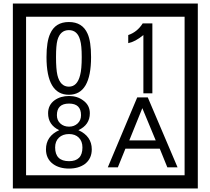

<svg xmlns="http://www.w3.org/2000/svg" viewBox="-20 -980 1195 1090"><path d="M1103 90H53V-960H1103ZM1028 15V-885H128V15ZM497 -656Q497 -442 371 -442Q244 -442 244 -656Q244 -744 265 -789Q294 -855 371 -855Q448 -855 477 -789Q497 -745 497 -656ZM444 -656Q444 -723 435 -752Q420 -809 371 -809Q322 -809 306 -752Q298 -723 298 -656Q298 -587 306 -553Q322 -488 371 -488Q419 -488 435 -554Q444 -587 444 -656ZM845 -450H794V-781Q748 -743 708 -735V-781Q759 -798 790 -847H845ZM501 -132Q501 -79 462 -49Q426 -23 372 -23Q317 -23 281 -49Q241 -79 241 -132Q241 -207 316 -241Q253 -271 253 -337Q253 -384 290 -411Q324 -435 372 -435Q419 -435 452 -410Q490 -383 490 -337Q490 -271 425 -241Q501 -207 501 -132ZM440 -326Q440 -392 372 -392Q303 -392 303 -326Q303 -297 322.5 -279Q342 -261 372 -261Q401 -261 420.5 -279Q440 -297 440 -326ZM448 -143Q448 -178 427.5 -198.5Q407 -219 372 -219Q336 -219 314.5 -198.5Q293 -178 293 -143Q293 -65 372 -65Q448 -65 448 -143ZM988 -30H930L887 -136H692L649 -30H592L759 -427H819ZM864 -183 788 -366 714 -183Z"/></svg>

Font: Unicode BMP Fallback SIL
Style: Regular
Weight: 400
Foundry: NRSI, SIL International
Version: Version 5.1 Based on Unicode 5.1